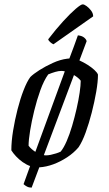

<svg xmlns="http://www.w3.org/2000/svg" viewBox="-20 -768 499 880"><path d="M125 92Q113 92 103.5 87Q94 82 88 76L118 -7Q101 -13 84 -25Q67 -37 53.5 -51.5Q40 -66 32 -79Q32 -120 40 -169Q48 -218 60.5 -267Q73 -316 88.5 -355.5Q104 -395 119 -415Q133 -429 160.5 -446.5Q188 -464 222 -479.5Q256 -495 288 -499Q291 -499 293 -499.5Q295 -500 298 -500Q309 -529 319 -556Q329 -583 337 -606Q356 -604 366 -595.5Q376 -587 377 -579L344 -491Q362 -483 380.5 -471.5Q399 -460 412.5 -447.5Q426 -435 429 -426Q429 -393 421 -347Q413 -301 400.5 -252Q388 -203 372.5 -160.5Q357 -118 340 -93Q318 -67 287.5 -47Q257 -27 224.5 -15Q192 -3 160 -1ZM142 -72 277 -441Q273 -442 269 -442.5Q265 -443 262 -443Q249 -443 233.5 -438.5Q218 -434 201 -427Q181 -399 165 -354.5Q149 -310 137 -261Q125 -212 118 -169Q111 -126 111 -100Q117 -92 125 -85Q133 -78 142 -72ZM181 -57Q184 -56 187 -56Q190 -56 193 -56Q201 -56 213 -58.5Q225 -61 237.5 -65Q250 -69 258 -73Q272 -90 285.5 -121Q299 -152 310.5 -191Q322 -230 331 -269.5Q340 -309 345 -343Q350 -377 350 -398Q345 -405 337 -411.5Q329 -418 319 -424ZM225 -565Q218 -568 210 -575Q202 -582 201 -588Q237 -635 270 -671Q303 -707 327 -727.5Q351 -748 359 -748Q366 -748 377 -740Q388 -732 397.5 -719.5Q407 -707 407 -693Z"/></svg>

Font: Texturina 12pt Light
Style: Italic
Weight: 300
Italic angle: -11°
Designer: Guillermo Torres Carreño
Foundry: Omnibus-Type
Version: Version 1.002